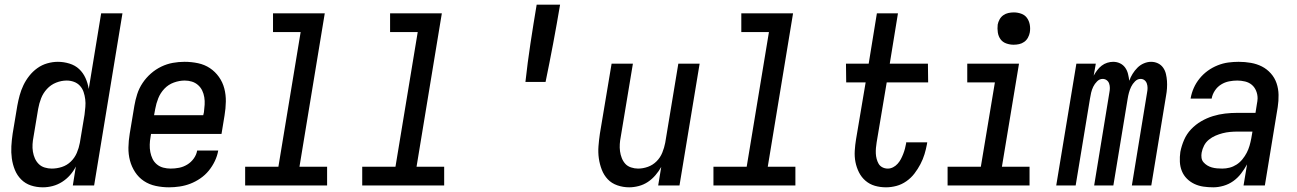

<svg xmlns="http://www.w3.org/2000/svg" viewBox="-20 -792 5540 820"><path d="M163 8Q136 8 112 0Q88 -8 70.5 -25.5Q53 -43 43.5 -66.5Q34 -90 30.5 -115.5Q27 -141 28.5 -167.5Q30 -194 34 -221L54 -341Q58 -363 64 -385Q70 -407 80 -428Q90 -449 105 -468Q120 -487 139.5 -501Q159 -515 182 -521.5Q205 -528 227 -528Q252 -528 276.5 -520.5Q301 -513 318 -497Q335 -481 345 -459Q355 -437 359 -412L412 -735H503L382 0H291L304 -81Q294 -61 279 -44Q264 -27 245 -15Q226 -3 205 2.5Q184 8 163 8ZM201 -72Q223 -72 244.5 -79Q266 -86 282.5 -102Q299 -118 308 -139Q317 -160 321 -182L341 -302Q343 -318 344.5 -335Q346 -352 344 -368Q342 -384 337 -399Q332 -414 321.5 -425.5Q311 -437 296 -442.5Q281 -448 265 -448Q242 -448 219.5 -439Q197 -430 180.5 -412Q164 -394 155.5 -372Q147 -350 143 -327L123 -207Q120 -192 119 -176Q118 -160 120.5 -144.5Q123 -129 129 -115.5Q135 -102 145.5 -91.5Q156 -81 171 -76.5Q186 -72 201 -72Z M702 8Q673 8 645 2Q617 -4 594.5 -19Q572 -34 557 -57Q542 -80 535 -106.5Q528 -133 528.5 -162Q529 -191 534 -221L554 -341Q558 -365 566 -390Q574 -415 589 -437.5Q604 -460 624.5 -478Q645 -496 669 -507.5Q693 -519 718 -523.5Q743 -528 768 -528Q798 -528 826 -522Q854 -516 876.5 -501Q899 -486 915 -463.5Q931 -441 938 -414Q945 -387 944.5 -358Q944 -329 939 -299L926 -220H625L623 -207Q620 -191 619.5 -174.5Q619 -158 622 -142.5Q625 -127 631.5 -113.5Q638 -100 650 -90Q662 -80 677.5 -76Q693 -72 709 -72Q727 -72 745 -75.5Q763 -79 779.5 -89Q796 -99 807.5 -115Q819 -131 822 -149H912Q908 -126 897.5 -104Q887 -82 871.5 -63Q856 -44 835.5 -30Q815 -16 793 -7.5Q771 1 747.5 4.5Q724 8 702 8ZM848 -300 851 -313Q853 -329 854 -345Q855 -361 852.5 -376.5Q850 -392 843.5 -405.5Q837 -419 825.5 -429Q814 -439 799.5 -443.5Q785 -448 769 -448Q746 -448 722.5 -439.5Q699 -431 682 -413Q665 -395 656 -372.5Q647 -350 643 -327L638 -300Z M1377 0H1027V-80H1169L1264 -655H1146V-735H1367L1259 -80H1377Z M1877 0H1527V-80H1669L1764 -655H1646V-735H1867L1759 -80H1877Z M2224 -442Q2233 -524 2245.5 -606.5Q2258 -689 2272 -772H2372Q2358 -689 2342.5 -606.5Q2327 -524 2310 -442Z M2667 8Q2641 8 2616.5 -0.5Q2592 -9 2575.5 -26.5Q2559 -44 2550 -67.5Q2541 -91 2537.5 -116Q2534 -141 2536 -167.5Q2538 -194 2542 -221L2592 -520H2683L2631 -207Q2628 -192 2627 -176.5Q2626 -161 2628 -146Q2630 -131 2635.5 -117Q2641 -103 2650.5 -92.5Q2660 -82 2675 -77Q2690 -72 2705 -72Q2726 -72 2747 -79.5Q2768 -87 2784 -103Q2800 -119 2808.5 -140Q2817 -161 2821 -182L2877 -520H2968L2882 0H2791L2804 -79Q2794 -61 2779.5 -44Q2765 -27 2747 -15Q2729 -3 2708 2.5Q2687 8 2667 8Z M3377 0H3027V-80H3169L3264 -655H3146V-735H3367L3259 -80H3377Z M3764 8Q3739 8 3716.5 1.5Q3694 -5 3676.5 -20Q3659 -35 3648.5 -56Q3638 -77 3633.5 -100Q3629 -123 3630.5 -148Q3632 -173 3636 -197L3677 -440H3594L3593 -520H3690L3725 -735H3815L3780 -520H3943L3944 -440H3767L3724 -184Q3722 -172 3721 -160Q3720 -148 3720.5 -136.5Q3721 -125 3724 -113.5Q3727 -102 3732.5 -92.5Q3738 -83 3748.5 -77.5Q3759 -72 3772 -72Q3783 -72 3794 -77.5Q3805 -83 3813.5 -92.5Q3822 -102 3827.5 -112.5Q3833 -123 3837.5 -134.5Q3842 -146 3845 -157.5Q3848 -169 3850 -180V-184H3940L3939 -177Q3935 -155 3928.5 -133.5Q3922 -112 3911 -91Q3900 -70 3885.5 -51Q3871 -32 3851 -18Q3831 -4 3808.5 2Q3786 8 3764 8Z M4377 0H4027V-80H4169L4229 -440H4111V-520H4332L4259 -80H4377ZM4309 -601Q4293 -601 4277.5 -606.5Q4262 -612 4253 -624.5Q4244 -637 4241.5 -653.5Q4239 -670 4241 -687Q4243 -698 4249 -709Q4255 -720 4265 -727Q4275 -734 4286.5 -736.5Q4298 -739 4310 -739Q4326 -739 4341.5 -733.5Q4357 -728 4366 -715.5Q4375 -703 4378 -686.5Q4381 -670 4378 -653Q4376 -642 4370 -631Q4364 -620 4354 -613Q4344 -606 4332.5 -603.5Q4321 -601 4309 -601Z M4491 0 4577 -520H4660L4651 -469Q4657 -480 4665.5 -491.5Q4674 -503 4685 -511.5Q4696 -520 4709 -524Q4722 -528 4734 -528Q4750 -528 4763.5 -521.5Q4777 -515 4785.5 -503Q4794 -491 4797.5 -476.5Q4801 -462 4803 -447Q4808 -462 4817 -476.5Q4826 -491 4838 -503Q4850 -515 4865.5 -521.5Q4881 -528 4896 -528Q4912 -528 4925.5 -521.5Q4939 -515 4947.5 -503Q4956 -491 4959.5 -476Q4963 -461 4964 -446Q4965 -431 4964 -415Q4963 -399 4960 -383L4897 0H4814L4879 -397Q4881 -407 4881 -416.5Q4881 -426 4878 -435Q4875 -444 4868 -449.5Q4861 -455 4851 -455Q4838 -455 4827.5 -444.5Q4817 -434 4811 -421.5Q4805 -409 4801.5 -396Q4798 -383 4796 -370L4735 0H4653L4718 -397Q4720 -407 4720 -416.5Q4720 -426 4717 -435Q4714 -444 4706.5 -449.5Q4699 -455 4689 -455Q4676 -455 4665.5 -444.5Q4655 -434 4649 -421.5Q4643 -409 4640 -396Q4637 -383 4635 -370L4574 0Z M5162 8Q5140 8 5119.5 5Q5099 2 5081 -6.5Q5063 -15 5049 -29Q5035 -43 5027.5 -61.5Q5020 -80 5019 -101Q5018 -122 5021 -143Q5026 -169 5037 -194.5Q5048 -220 5067 -240Q5086 -260 5110 -274Q5134 -288 5160 -296Q5186 -304 5212 -307Q5238 -310 5264 -310H5342L5348 -348Q5349 -354 5350 -360Q5351 -366 5351 -372Q5351 -389 5344.5 -404.5Q5338 -420 5326 -430Q5314 -440 5297.5 -444Q5281 -448 5264 -448Q5247 -448 5229 -444.5Q5211 -441 5195 -431Q5179 -421 5168.5 -405Q5158 -389 5155 -372V-371H5065V-372Q5069 -395 5078.5 -416.5Q5088 -438 5103.5 -457Q5119 -476 5138.5 -490Q5158 -504 5180.5 -513Q5203 -522 5225.5 -525Q5248 -528 5270 -528Q5297 -528 5322.5 -523.5Q5348 -519 5369.5 -508Q5391 -497 5407.5 -478.5Q5424 -460 5432 -436.5Q5440 -413 5440.5 -387Q5441 -361 5437 -335L5382 0H5291L5306 -90Q5295 -70 5280.5 -51Q5266 -32 5247 -18.5Q5228 -5 5205.5 1.5Q5183 8 5162 8ZM5200 -72Q5216 -72 5231.5 -76Q5247 -80 5261 -89Q5275 -98 5286 -111.5Q5297 -125 5304.5 -139.5Q5312 -154 5316.5 -169.5Q5321 -185 5324 -201L5329 -230H5264Q5249 -230 5233 -228.5Q5217 -227 5201.5 -223Q5186 -219 5171 -212.5Q5156 -206 5143 -195.5Q5130 -185 5122.5 -170.5Q5115 -156 5112 -140Q5110 -129 5111.5 -118Q5113 -107 5120 -99Q5127 -91 5136 -85.5Q5145 -80 5155.5 -77Q5166 -74 5177.5 -73Q5189 -72 5200 -72Z"/></svg>

Font: Iosevka Term Curly Md Obl
Style: Regular
Weight: 500
Italic angle: -9°
Designer: Belleve Invis
Foundry: Belleve Invis
Version: Version 32.3.0